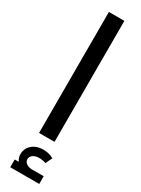

<svg xmlns="http://www.w3.org/2000/svg" viewBox="-258 -773 760 1032"><g transform="rotate(30 122.0 -257.0)"><path d="M74 -751V0H170V-751ZM139 189C107 189 90 171 90 153C90 135 107 116 142 116C155 116 170 118 185 123L204 82C184 71 162 66 140 66C77 66 44 107 44 147C44 162 48 176 57 189H32V237H212V189Z"/></g></svg>

Font: UULA Sans Medium
Style: Regular
Weight: 500
Designer: Mohamed Gaber, Laura Garcia Mut
Foundry: Kief Type Foundry
Version: Version 3.006;hotconv 1.0.109;makeotfexe 2.5.65596